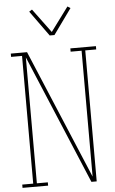

<svg xmlns="http://www.w3.org/2000/svg" viewBox="-63 -1006 625 1047"><g transform="rotate(-5 250.0 -482.0)"><path d="M17 0V-18H77V-717H17V-735H106L403 -28V-717H343V-735H483V-717H423V0H394L97 -707V-18H157V0ZM237 -815 137 -954 153 -964 250 -833 347 -964 363 -954 263 -815Z"/></g></svg>

Font: Iosevka Curly Slab Thin
Style: Regular
Weight: 100
Monospace: yes
Designer: Belleve Invis
Foundry: Belleve Invis
Version: Version 22.1.2; ttfautohint (v1.8.4)